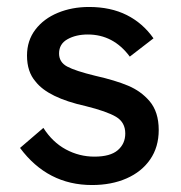

<svg xmlns="http://www.w3.org/2000/svg" viewBox="-20 -522 518 551"><path d="M244 9Q116.5 9 37.5 -97.5L104.5 -155Q130.5 -114 169 -93.2Q207.5 -72.5 251 -72.5Q296.5 -72.5 318 -91Q339.5 -109.5 339.5 -139Q339.5 -171 313 -186.8Q286.5 -202.5 226 -217.5Q118 -241.5 82 -288Q57.5 -316 57.5 -362.5Q57.5 -405.5 81.5 -437Q105.5 -468.5 146 -485.2Q186.5 -502 235.5 -502Q297.5 -502 343.8 -478.8Q390 -455.5 420.5 -412L352.5 -359.5Q305.5 -423 232 -423Q198 -423 173.8 -409.5Q149.5 -396 149.5 -368.5Q149.5 -343.5 172.8 -331Q196 -318.5 253.5 -304.5Q311 -291.5 347.8 -276Q384.5 -260.5 409 -232Q435.5 -201 435.5 -149Q435.5 -100 411 -64.5Q386.5 -29 343.2 -10Q300 9 244 9Z"/></svg>

Font: Acari Sans Neue SemiBold
Style: Regular
Weight: 600
Designer: Alfredo Marco Pradil (font), Cristiano Sobral (main changes)
Foundry: Hanken Design Co. (font), Cristiano Sobral (main changes)
Version: Version 2.459;March 19, 2022;FontCreator 14.0.0.2808 64-bit;